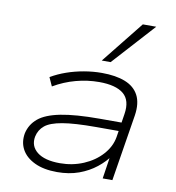

<svg xmlns="http://www.w3.org/2000/svg" viewBox="-84 -833 840 916"><g transform="rotate(10 335.5 -374.5)"><path d="M253 8Q188 8 144 -13Q100 -34 81 -69Q62 -104 70 -148Q80 -192 115 -221Q150 -250 221 -264Q292 -278 409 -278H530L523 -236H399Q295 -236 237 -226Q179 -216 153.5 -195Q128 -174 121 -141Q112 -94 148.5 -65Q185 -36 259 -36Q320 -36 373 -58.5Q426 -81 461 -120Q496 -159 504 -206L522 -320Q533 -388 495.5 -419Q458 -450 377 -450Q321 -450 265 -435Q209 -420 158 -390L139 -432Q173 -452 213 -466Q253 -480 296.5 -487.5Q340 -495 382 -495Q450 -495 495.5 -477Q541 -459 561 -421Q581 -383 572 -323L520 0H473L491 -118L502 -119Q478 -84 441.5 -55Q405 -26 358 -9Q311 8 253 8ZM371 -553 534 -757H599L414 -553Z"/></g></svg>

Font: Nunito Sans 10pt Expanded ExtraLight
Style: Italic
Weight: 250
Width: 7
Italic angle: -9°
Designer: Vernon Adams
Foundry: Vernon Adams
Version: Version 3.101;gftools[0.9.27]